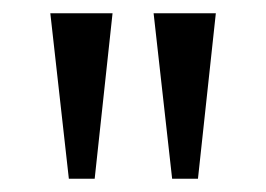

<svg xmlns="http://www.w3.org/2000/svg" viewBox="-20 -746 402 290"><path d="M84 -476 56 -726H150L123 -476ZM240 -476 212 -726H306L279 -476Z"/></svg>

Font: Joan
Style: Regular
Weight: 400
Designer: Paolo Biagini
Version: Version 1.001; ttfautohint (v1.8.4.7-5d5b);gftools[0.9.30]